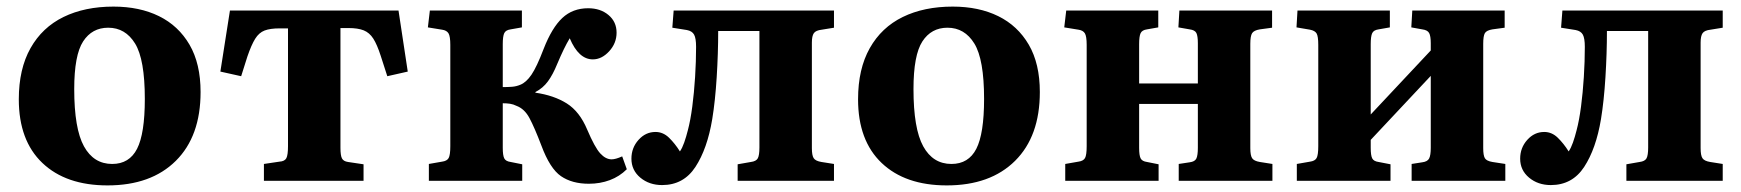

<svg xmlns="http://www.w3.org/2000/svg" viewBox="-20 -548 5278 582"><path d="M306 14Q180 14 108.5 -54Q37 -122 37 -247Q37 -339 72.5 -402Q108 -465 172.5 -496.5Q237 -528 324 -528Q403 -528 462 -499Q521 -470 554.5 -412.5Q588 -355 588 -269Q588 -135 513 -60.5Q438 14 306 14ZM320 -51Q372 -51 395.5 -97Q419 -143 419 -248Q419 -368 389.5 -416Q360 -464 308 -464Q259 -464 232 -422.5Q205 -381 205 -278Q205 -158 234.5 -104.5Q264 -51 320 -51Z M780 0V-51L827 -58Q843 -59 848 -68.5Q853 -78 853 -105V-462H828Q799 -462 782 -455.5Q765 -449 753.5 -430.5Q742 -412 730 -377L711 -317L648 -331L677 -516H1188L1216 -331L1154 -317L1134 -379Q1123 -413 1111.5 -431Q1100 -449 1082.5 -456Q1065 -463 1036 -463H1012V-100Q1012 -77 1016.5 -68Q1021 -59 1035 -57L1082 -50V0Z M1765 9Q1714 9 1680.5 -14Q1647 -37 1621 -107Q1600 -162 1585 -190Q1570 -218 1546 -227Q1536 -232 1526 -233.5Q1516 -235 1504 -235V-100Q1504 -77 1508.5 -68Q1513 -59 1528 -57L1563 -50V0H1280V-51L1320 -58Q1335 -60 1340 -69Q1345 -78 1345 -105V-412Q1345 -438 1339.5 -447Q1334 -456 1320 -458L1277 -465L1283 -516H1562V-465L1528 -459Q1513 -457 1508.5 -447.5Q1504 -438 1504 -414V-284Q1520 -284 1532.5 -285Q1545 -286 1557 -291Q1575 -298 1591 -321.5Q1607 -345 1628 -400Q1653 -464 1684.5 -493.5Q1716 -523 1763 -523Q1800 -523 1824.5 -502.5Q1849 -482 1849 -449Q1849 -417 1826.5 -392.5Q1804 -368 1777 -368Q1734 -368 1707 -432Q1698 -417 1689 -398.5Q1680 -380 1669 -354Q1656 -322 1641 -301.5Q1626 -281 1603 -269V-267Q1659 -259 1698 -234.5Q1737 -210 1760 -155Q1783 -101 1799.5 -83Q1816 -65 1834 -65Q1846 -65 1866 -74L1880 -35Q1858 -13 1828.5 -2Q1799 9 1765 9Z M1987 13Q1948 13 1921 -9.5Q1894 -32 1894 -67Q1894 -100 1915.5 -124Q1937 -148 1967 -148Q1990 -148 2008 -130.5Q2026 -113 2041 -89Q2048 -99 2054 -116Q2060 -133 2065 -153Q2073 -183 2078.5 -225Q2084 -267 2087 -314.5Q2090 -362 2090 -406Q2090 -432 2084 -443Q2078 -454 2062 -457L2018 -464L2022 -516H2508V-464L2471 -458Q2453 -456 2447 -447.5Q2441 -439 2441 -419V-99Q2441 -77 2446.5 -68.5Q2452 -60 2470 -57L2508 -51V0H2216V-50L2256 -57Q2272 -59 2277 -68Q2282 -77 2282 -101V-454H2157Q2157 -386 2152.5 -314Q2148 -242 2139 -187Q2124 -97 2088 -42Q2052 13 1987 13Z M2850 14Q2724 14 2652.5 -54Q2581 -122 2581 -247Q2581 -339 2616.5 -402Q2652 -465 2716.5 -496.5Q2781 -528 2868 -528Q2947 -528 3006 -499Q3065 -470 3098.5 -412.5Q3132 -355 3132 -269Q3132 -135 3057 -60.5Q2982 14 2850 14ZM2864 -51Q2916 -51 2939.5 -97Q2963 -143 2963 -248Q2963 -368 2933.5 -416Q2904 -464 2852 -464Q2803 -464 2776 -422.5Q2749 -381 2749 -278Q2749 -158 2778.5 -104.5Q2808 -51 2864 -51Z M3209 0V-51L3249 -58Q3264 -60 3269 -69Q3274 -78 3274 -105V-412Q3274 -438 3268.5 -447Q3263 -456 3249 -458L3206 -465L3212 -516H3491V-465L3457 -459Q3442 -457 3437.5 -447.5Q3433 -438 3433 -414V-295H3611V-417Q3611 -439 3606.5 -448Q3602 -457 3586 -459L3552 -465L3555 -516H3836V-464L3799 -459Q3781 -456 3775.5 -447.5Q3770 -439 3770 -415V-99Q3770 -77 3775.5 -68.5Q3781 -60 3799 -57L3837 -51V0H3553V-51L3586 -56Q3602 -58 3606.5 -67.5Q3611 -77 3611 -100V-233H3433V-100Q3433 -77 3437.5 -68Q3442 -59 3457 -57L3492 -50V0Z M3911 0V-51L3951 -58Q3966 -60 3971 -69Q3976 -78 3976 -105V-412Q3976 -438 3971 -446.5Q3966 -455 3951 -458L3910 -465L3913 -516H4193V-465L4159 -459Q4144 -457 4139.5 -447.5Q4135 -438 4135 -414V-201L4317 -395V-417Q4317 -439 4312 -448Q4307 -457 4291 -459L4258 -465L4261 -516H4541V-464L4504 -459Q4486 -456 4481 -447.5Q4476 -439 4476 -415V-99Q4476 -77 4481 -68.5Q4486 -60 4504 -57L4543 -51V0H4259V-51L4291 -56Q4307 -58 4312 -67.5Q4317 -77 4317 -100V-318L4135 -124V-100Q4135 -77 4139.5 -68Q4144 -59 4159 -57L4195 -50V0Z M4681 13Q4642 13 4615 -9.5Q4588 -32 4588 -67Q4588 -100 4609.5 -124Q4631 -148 4661 -148Q4684 -148 4702 -130.5Q4720 -113 4735 -89Q4742 -99 4748 -116Q4754 -133 4759 -153Q4767 -183 4772.5 -225Q4778 -267 4781 -314.5Q4784 -362 4784 -406Q4784 -432 4778 -443Q4772 -454 4756 -457L4712 -464L4716 -516H5202V-464L5165 -458Q5147 -456 5141 -447.5Q5135 -439 5135 -419V-99Q5135 -77 5140.5 -68.5Q5146 -60 5164 -57L5202 -51V0H4910V-50L4950 -57Q4966 -59 4971 -68Q4976 -77 4976 -101V-454H4851Q4851 -386 4846.5 -314Q4842 -242 4833 -187Q4818 -97 4782 -42Q4746 13 4681 13Z"/></svg>

Font: Literata 36pt
Style: Bold
Weight: 700
Designer: Latin by Veronika Burian and Jose Scaglione. Greek by Irene Vlachou. Cyrillic by Vera Evstafieva.
Foundry: TypeTogether
Version: Version 3.002